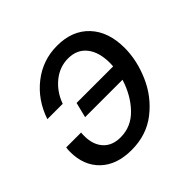

<svg xmlns="http://www.w3.org/2000/svg" viewBox="-140 -661 813 813"><g transform="rotate(-45 267.0 -254.0)"><path d="M497 -313Q497 -239 464 -163Q431 -87 366.5 -36.5Q302 14 212 14Q123 14 72.5 -34.5Q22 -83 22 -165Q22 -181 24 -190H113Q112 -183 112 -170Q112 -118 139.5 -87.5Q167 -57 217 -57Q281 -57 327 -105Q373 -153 395 -224H171L188 -292H407L408 -311Q408 -377 378.5 -414Q349 -451 296 -451Q245 -451 204 -417.5Q163 -384 144 -331H52Q81 -417 148 -469.5Q215 -522 301 -522Q392 -522 444.5 -466Q497 -410 497 -313Z"/></g></svg>

Font: CST
Style: Italic
Weight: 400
Italic angle: -14°
Version: Version 1.00